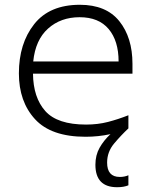

<svg xmlns="http://www.w3.org/2000/svg" viewBox="-20 -562 640 803"><path d="M470 221Q498 221 517 213V171Q501 178 481 178Q428 178 428 118Q428 73 457.5 38Q487 3 517 -25V-80Q474 -63 431.5 -52Q389 -41 340 -41Q220 -41 169.5 -97.5Q119 -154 118 -254H534V-295Q534 -405 479 -473.5Q424 -542 314 -542Q187 -542 123 -461Q59 -380 59 -255Q59 -137 126.5 -63.5Q194 10 338 10Q391 10 442 -1Q414 25 396.5 56Q379 87 379 127Q379 221 470 221ZM313 -490Q393 -490 434.5 -440.5Q476 -391 476 -305H119Q128 -395 181 -442.5Q234 -490 313 -490Z"/></svg>

Font: Noto Sans Mono UI Light
Style: Regular
Weight: 300
Designer: Monotype Design team
Foundry: Monotype Imaging Inc.
Version: 1.000